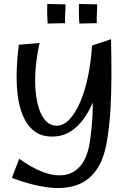

<svg xmlns="http://www.w3.org/2000/svg" viewBox="-20 -680 658 970"><path d="M40 219 77 122Q140 168 199.5 190Q259 212 308.5 203.5Q358 195 391.5 151.5Q425 108 436 23Q442 -24 445 -61.5Q448 -99 448.5 -136Q449 -173 448 -216Q447 -259 446 -315.5Q445 -372 445 -450L541 -482Q543 -391 543 -301Q543 -211 538 -126.5Q533 -42 520 35Q504 129 463.5 183.5Q423 238 360.5 257.5Q298 277 217 266Q136 255 40 219ZM244 10Q188 10 152 -18.5Q116 -47 96 -95Q76 -143 69 -203Q62 -263 64.5 -328Q67 -393 75 -454L180 -463Q165 -395 160 -333Q155 -271 160 -218.5Q165 -166 178.5 -127Q192 -88 214 -66.5Q236 -45 266 -45Q301 -45 331.5 -77.5Q362 -110 386 -166.5Q410 -223 425 -296Q440 -369 445 -450L492 -331Q489 -294 477.5 -248.5Q466 -203 446.5 -157.5Q427 -112 398.5 -74Q370 -36 331.5 -13Q293 10 244 10ZM221 -561Q219 -584 218.5 -611Q218 -638 219 -660L311 -658Q311 -633 309.5 -611Q308 -589 309 -563ZM381 -561Q379 -584 378.5 -611Q378 -638 379 -660L471 -658Q471 -633 469.5 -611Q468 -589 469 -563Z"/></svg>

Font: Marhey Light
Style: Regular
Weight: 300
Designer: Nur Syamsi & Bustanul Arifin
Foundry: Namelatype
Version: Version 1.000